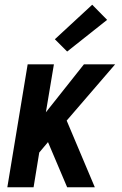

<svg xmlns="http://www.w3.org/2000/svg" viewBox="-20 -792 515 812"><path d="M11 0 97 -520H208L174 -317L335 -520H467L262 -282L381 0H264L183 -191L146 -147L122 0ZM264 -574 212 -626 370 -772 433 -708Z"/></svg>

Font: Iosevka QP
Style: Bold Italic
Weight: 700
Italic angle: -9°
Designer: Belleve Invis
Foundry: Belleve Invis
Version: Version 20.0.0; ttfautohint (v1.8.4)